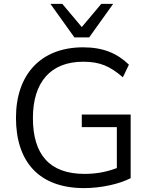

<svg xmlns="http://www.w3.org/2000/svg" viewBox="-20 -957 771 986"><path d="M412 9C499 9 593 -12 651 -42V-369H400V-304H580V-94C528 -74 474 -64 414 -64C233 -64 149 -165 149 -351C149 -535 240 -640 407 -640C494 -640 545 -617 611 -560L642 -625C582 -683 510 -714 407 -714C190 -714 62 -575 62 -352C62 -127 180 9 412 9ZM362 -765H438L561 -937H500L400 -818L300 -937H239Z"/></svg>

Font: Poppy and Pepper
Style: Regular
Weight: 400
Designer: Thy Ha
Foundry: Thy Ha
Version: Version 0.001;Glyphs 3.2 (3227)